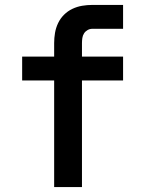

<svg xmlns="http://www.w3.org/2000/svg" viewBox="-20 -760 590 780"><path d="M200 0V-433H70V-530H200V-585Q200 -606 203.5 -626.5Q207 -647 216 -666Q225 -685 240 -700Q255 -715 274 -724Q293 -733 313.5 -736.5Q334 -740 355 -740H480V-643H355Q345 -643 336 -638Q327 -633 321.5 -624.5Q316 -616 314.5 -605.5Q313 -595 313 -585V-530H480V-433H313V0Z"/></svg>

Font: Lode Term
Style: Bold
Weight: 700
Monospace: yes
Designer: Belleve Invis
Foundry: Belleve Invis
Version: Version 29.2.0